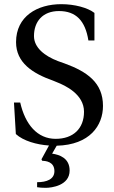

<svg xmlns="http://www.w3.org/2000/svg" viewBox="-20 -685 548 921"><path d="M47 -193 56 -42C92 -9 156 9 215 13L179 79L182 86C199 87 241 90 241 136C241 175 204 189 158 189V213C171 215 182 216 199 216C228 216 314 205 314 133C314 73 265 57 230 52L252 14C411 10 474 -83 474 -177C474 -288 399 -341 289 -381L258 -392C195 -416 143 -456 143 -512C143 -581 184 -632 263 -632C344 -632 389 -586 404 -491H433V-623C401 -648 338 -665 274 -665C159 -665 57 -607 57 -483C57 -384 136 -333 235 -298L252 -291C293 -275 383 -233 383 -149C383 -68 331 -19 247 -19C159 -19 101 -88 77 -193Z"/></svg>

Font: erewhon
Style: Regular
Weight: 400
Version: Version 1.0.0